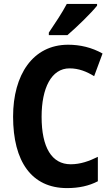

<svg xmlns="http://www.w3.org/2000/svg" viewBox="-20 -953 571 983"><path d="M477 -924V-933H322C299 -889 263 -835 230 -786V-773H325C373 -814 447 -886 477 -924ZM336 -603C383 -603 423 -587 462 -563L505 -679C450 -710 390 -724 329 -724C148 -724 47 -570 47 -356C47 -126 142 10 323 10C383 10 435 -1 481 -25V-150C436 -128 392 -112 342 -112C245 -112 193 -198 193 -355C193 -502 243 -603 336 -603Z"/></svg>

Font: Noto Sans Hebrew Condensed
Style: Bold
Weight: 700
Width: 3
Designer: Monotype Design Team
Foundry: Monotype Imaging Inc.
Version: Version 2.004